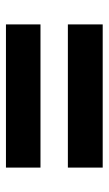

<svg xmlns="http://www.w3.org/2000/svg" viewBox="120 -604 365 645"><g transform="rotate(90 302.5 -281.5)"><path d="M62 -327V-444H543V-327ZM62 -235H543V-119H62Z"/></g></svg>

Font: Our Lexend SemiBold
Style: Regular
Weight: 600
Designer: Bonnie Shaver-Troup, Thomas Jockin
Foundry: Lexend
Version: Version 1.007